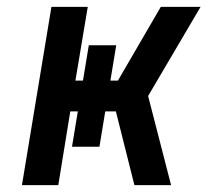

<svg xmlns="http://www.w3.org/2000/svg" viewBox="-20 -540 640 560"><path d="M44 0 130 -520H236L200 -305H222L239 -408H319L302 -305H324L449 -520H565L412 -260L479 0H372L318 -215H287L270 -112H190L207 -215H185L150 0Z"/></svg>

Font: Iosevka Extended
Style: Bold Italic
Weight: 700
Width: 7
Italic angle: -9°
Monospace: yes
Designer: Belleve Invis
Foundry: Belleve Invis
Version: Version 32.5.0; ttfautohint (v1.8.4)